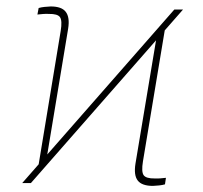

<svg xmlns="http://www.w3.org/2000/svg" viewBox="-20 -576 639 604"><path d="M49.8 0 528.3 -545.9H555.7L77.1 0ZM97.7 -35.2 170.9 -478.5Q176.3 -511.2 168.7 -522Q161.1 -532.7 133.8 -532.2Q124.5 -532.7 115.7 -532Q106.9 -531.2 97.7 -530.3L101.6 -550.8Q109.9 -553.2 119.4 -554.2Q128.9 -555.2 139.6 -555.7Q156.7 -555.7 168.5 -551.5Q180.2 -547.4 186.8 -538.8Q193.4 -530.3 195.3 -517.1Q197.3 -503.9 194.3 -485.4L123 -55.7ZM460.9 8.8Q443.8 8.8 431.9 4.6Q419.9 0.5 413.3 -8.1Q406.7 -16.6 405 -30Q403.3 -43.5 406.2 -61.5L475.6 -477.5L501 -497.1L429.7 -68.4Q424.3 -35.6 431.9 -24.9Q439.5 -14.2 466.8 -14.6Q475.6 -14.2 484.4 -14.9Q493.2 -15.6 502 -16.6L499 3.9Q490.7 6.3 481 7.3Q471.2 8.3 460.9 8.8Z"/></svg>

Font: Inter Tight Thin
Style: Italic
Weight: 250
Italic angle: -9.39999°
Designer: Rasmus Andersson
Foundry: rsms
Version: Version 3.004